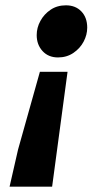

<svg xmlns="http://www.w3.org/2000/svg" viewBox="-20 -532 390 722"><path d="M16 170 48 30 130 -262H234L176 170ZM198 -316Q162 -316 140 -340Q118 -364 118 -400Q118 -428 132 -453.5Q146 -479 170.5 -495.5Q195 -512 228 -512Q264 -512 286 -489Q308 -466 308 -428Q308 -401 294.5 -375.5Q281 -350 256 -333Q231 -316 198 -316Z"/></svg>

Font: Source Sans 3 ExtraLight Black
Style: Italic
Weight: 900
Italic angle: -11°
Version: Version 3.052;hotconv 1.1.0;makeotfexe 2.6.0